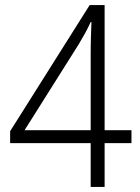

<svg xmlns="http://www.w3.org/2000/svg" viewBox="-20 -738 553 758"><path d="M499 -173H393V0H338V-173H20V-220L334 -718H393V-224H499ZM338 -518Q338 -562 339 -592Q340 -622 341 -651H338Q327 -627 315.5 -606Q304 -585 290 -562L77 -224H338Z"/></svg>

Font: Noto Sans Lao UI SemCond Light
Style: Regular
Weight: 300
Width: 4
Designer: Monotype Design Team
Foundry: Monotype Imaging Inc.
Version: Version 2.000; ttfautohint (v1.8.4.7-5d5b)